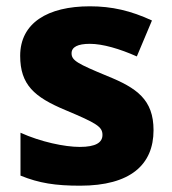

<svg xmlns="http://www.w3.org/2000/svg" viewBox="-20 -579 546 609"><path d="M467 -166C467 -263 414 -300 320 -338C226 -377 207 -387 207 -410C207 -430 227 -440 265 -440C306 -440 360 -424 414 -400L462 -514C395 -545 335 -559 265 -559C131 -559 44 -506 44 -402C44 -310 89 -271 187 -230C287 -188 305 -177 305 -151C305 -127 284 -113 233 -113C185 -113 109 -129 45 -158V-22C104 2 156 10 234 10C394 10 467 -57 467 -166Z"/></svg>

Font: Noto Sans Ethiopic ExtraBold
Style: Regular
Weight: 800
Designer: Monotype Design Team
Foundry: Monotype Imaging Inc.
Version: Version 2.102